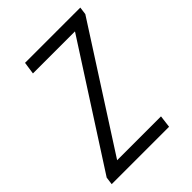

<svg xmlns="http://www.w3.org/2000/svg" viewBox="-177 -622 705 705"><g transform="rotate(-45 175.5 -270.0)"><path d="M-9 -30 307 -521 305 -492H70L77 -540H364L360 -510L44 -18L45 -48H291L285 0H-13Z"/></g></svg>

Font: Pathway Extreme Condensed Thin
Style: Italic
Weight: 250
Width: 3
Italic angle: -8°
Version: Version 1.001;gftools[0.9.26]